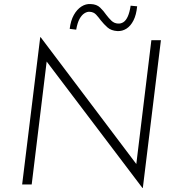

<svg xmlns="http://www.w3.org/2000/svg" viewBox="-20 -908 864 945"><path d="M683 17H681L200 -618L212 -624L136 0H89L178 -725H180L662 -86L649 -85L725 -710H772ZM558 -755Q527 -757 509 -773Q491 -789 476 -808Q465 -823 453 -836Q441 -849 421 -850Q409 -851 395.5 -842.5Q382 -834 371.5 -815Q361 -796 355 -762L323 -766Q328 -807 343.5 -834.5Q359 -862 381 -876Q403 -890 427 -888Q456 -887 473 -870.5Q490 -854 503 -835Q515 -819 528.5 -806Q542 -793 561 -792Q575 -791 587.5 -799Q600 -807 609 -827Q618 -847 623 -880L655 -877Q651 -835 637 -807.5Q623 -780 602.5 -767Q582 -754 558 -755Z"/></svg>

Font: Josefin Sans Thin Light
Style: Italic
Weight: 300
Italic angle: -7°
Version: Version 2.000